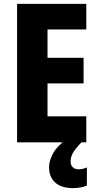

<svg xmlns="http://www.w3.org/2000/svg" viewBox="-20 -734 509 990"><path d="M425 0H68V-714H425V-582H225V-436H411V-304H225V-134H425ZM344 99Q344 117 355 128Q366 139 385 139Q399 139 409.5 136Q420 133 428 129V223Q416 228 397.5 232Q379 236 356 236Q297 236 265 207.5Q233 179 233 129Q233 94 254 56Q275 18 327 -18L400 0Q368 33 356 54.5Q344 76 344 99Z"/></svg>

Font: Noto Sans Hebrew Condensed ExtraBold
Style: Regular
Weight: 800
Width: 3
Designer: Monotype Design Team
Foundry: Monotype Imaging Inc.
Version: Version 2.004; ttfautohint (v1.8.4.7-5d5b)